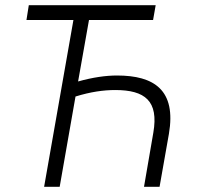

<svg xmlns="http://www.w3.org/2000/svg" viewBox="-20 -720 763 740"><path d="M571 -209 535 0H595L631 -204C660 -373 574 -429 431 -429C388 -429 338 -422 281 -406L323 -643H570L580 -700H91L82 -643H263L150 0H210L271 -348C329 -366 379 -373 424 -373C539 -373 592 -331 571 -209Z"/></svg>

Font: Fixel Display 20240404 Light
Style: Italic
Weight: 300
Italic angle: -10°
Designer: AlfaBravo + MacPaw
Foundry: Kyrylo Tkachov, Marchela Mozhyna, Serhii Makarenko, Maria Weinstein, Zakhar Kryvoshyya
Version: Version 1.211;Glyphs 3.2 (3225)